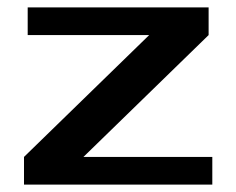

<svg xmlns="http://www.w3.org/2000/svg" viewBox="-20 -500 640 520"><path d="M45 0V-75L384 -405H55V-480H545V-405L206 -75H555V0Z"/></svg>

Font: Xolonium
Style: Regular
Weight: 400
Designer: Severin Meyer
Version: Version 4.2